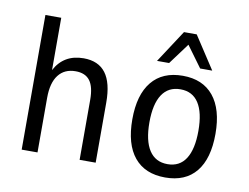

<svg xmlns="http://www.w3.org/2000/svg" viewBox="-74 -769 1149 886"><g transform="rotate(10 500.0 -326.0)"><path d="M422.9 -281.2V0H347.7V-281.2Q347.7 -341.8 326.2 -370.6Q304.7 -399.4 258.8 -399.4Q207 -399.4 178.7 -362.8Q150.4 -326.2 150.4 -255.9V0H76.2V-630.9H150.4V-385.7Q170.9 -424.8 204.6 -444.8Q238.3 -464.8 285.2 -464.8Q354.5 -464.8 388.7 -419.4Q422.9 -374 422.9 -281.2Z M750 -401.4Q693.4 -401.4 664.1 -356.9Q634.8 -312.5 634.8 -226.6Q634.8 -140.6 664.1 -95.7Q693.4 -50.8 750 -50.8Q806.6 -50.8 835.4 -95.7Q864.3 -140.6 864.3 -226.6Q864.3 -312.5 835.4 -356.9Q806.6 -401.4 750 -401.4ZM750 -464.8Q843.8 -464.8 894 -403.3Q944.3 -341.8 944.3 -226.6Q944.3 -110.4 894.5 -49.3Q844.7 11.7 750 11.7Q655.3 11.7 605 -49.3Q554.7 -110.4 554.7 -226.6Q554.7 -341.8 605 -403.3Q655.3 -464.8 750 -464.8ZM719.7 -664.1H779.3L878.9 -511.7H822.3L750 -610.4L676.8 -511.7H620.1Z"/></g></svg>

Font: BabelStone Pseudographica Colour
Style: Regular
Weight: 400
Designer: Andrew West
Foundry: BabelStone
Version: Version 16.0.0